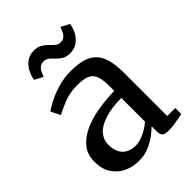

<svg xmlns="http://www.w3.org/2000/svg" viewBox="-228 -875 987 987"><g transform="rotate(-45 266.0 -381.0)"><path d="M187.5 11Q143 11 105.2 -6.5Q67.5 -24 44.2 -59.5Q21 -95 21 -149Q21 -199 48.5 -234Q76 -269 122.8 -290.8Q169.5 -312.5 228.5 -322.8Q287.5 -333 351 -334V-370.5Q351 -415 341.5 -441Q332 -467 307.8 -478.2Q283.5 -489.5 238.5 -489.5Q180.5 -489.5 137 -471.2Q93.5 -453 69 -440L44 -490.5Q54.5 -500 87.5 -517.8Q120.5 -535.5 167 -550Q213.5 -564.5 265 -564.5Q334.5 -564.5 375.5 -544.5Q416.5 -524.5 434.2 -481.2Q452 -438 452 -369V-50H510.5V-6.5Q499.5 -4 481.5 -0.5Q463.5 3 443.5 5.8Q423.5 8.5 406.5 8.5Q380 8.5 369 0.5Q358 -7.5 358 -37V-69.5Q346 -57 321.5 -38Q297 -19 263 -4Q229 11 187.5 11ZM230.5 -56.5Q258 -56.5 291.8 -72.2Q325.5 -88 351 -110.5V-282.5Q277 -282 228.8 -266Q180.5 -250 157 -222.8Q133.5 -195.5 133.5 -160.5Q133.5 -124 146.2 -101Q159 -78 181 -67.2Q203 -56.5 230.5 -56.5ZM99 -666Q109.5 -716 137 -744.5Q164.5 -773 204.5 -773Q232 -773 249.5 -762.5Q267 -752 279.8 -738.8Q292.5 -725.5 304.5 -715.2Q316.5 -705 332.5 -705Q354.5 -704.5 367 -720.2Q379.5 -736 387.5 -762.5L434.5 -737.5Q424.5 -688 396.5 -659.2Q368.5 -630.5 328.5 -630.5Q302 -630.5 284.8 -640.8Q267.5 -651 255.2 -664.5Q243 -678 230.5 -688.2Q218 -698.5 200 -698.5Q178.5 -698.5 166 -682.8Q153.5 -667 145.5 -641Z"/></g></svg>

Font: Merriweather 24pt
Style: Regular
Weight: 400
Designer: Eben Sorkin
Foundry: Eben Sorkin
Version: Version 2.100